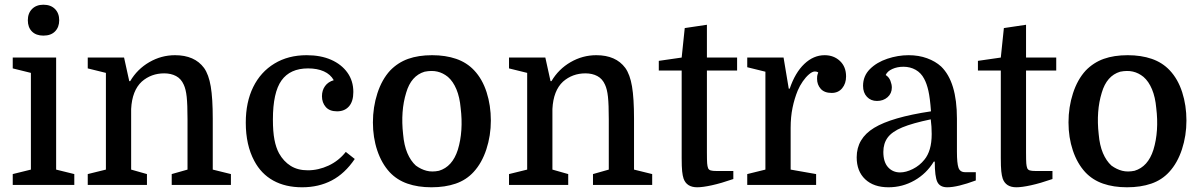

<svg xmlns="http://www.w3.org/2000/svg" viewBox="-20 -784 5093 814"><path d="M111 -475 34 -494V-540H218V-65L295 -46V0H34V-46L111 -65ZM98 -698Q98 -728 116 -746Q134 -764 164 -764Q195 -764 213 -746Q231 -728 231 -698Q231 -669 213.5 -651Q196 -633 164 -633Q133 -633 115.5 -650.5Q98 -668 98 -698Z M429 -65V-475L352 -494V-540H506L528 -440H532Q562 -491 613 -520.5Q664 -550 722 -550Q805 -550 845 -496Q865 -468 873.5 -417.5Q882 -367 882 -281V-65L959 -46V0H708V-46L775 -65V-278Q775 -341 771.5 -373.5Q768 -406 759 -425Q748 -450 726.5 -461.5Q705 -473 676 -473Q621 -473 581 -438Q540 -400 536 -322V-65L603 -46V0H352V-46Z M1280 -550Q1340 -550 1384 -530.5Q1428 -511 1453 -476Q1478 -441 1478 -394Q1478 -354 1459.5 -333Q1441 -312 1409 -312Q1377 -312 1361 -330.5Q1345 -349 1345 -376Q1345 -401 1358 -419Q1371 -437 1395 -444Q1381 -469 1353 -481.5Q1325 -494 1286 -494Q1210 -494 1173.5 -443Q1137 -392 1137 -277Q1137 -226 1143.5 -192Q1150 -158 1163 -134Q1182 -100 1212 -81Q1242 -62 1285 -62Q1330 -62 1373 -82Q1416 -102 1446 -140L1484 -110Q1442 -48 1386.5 -19Q1331 10 1261 10Q1190 10 1138.5 -18.5Q1087 -47 1058 -102Q1022 -169 1022 -264Q1022 -351 1053.5 -415Q1085 -479 1143.5 -514.5Q1202 -550 1280 -550Z M2061 -273Q2061 -209 2042 -151Q2023 -93 1988 -55Q1957 -21 1912 -5.5Q1867 10 1809 10Q1752 10 1707.5 -5.5Q1663 -21 1632 -54Q1598 -91 1579.5 -146Q1561 -201 1561 -265Q1561 -330 1580 -388.5Q1599 -447 1634 -485Q1667 -519 1710.5 -534.5Q1754 -550 1812 -550Q1869 -550 1914 -534.5Q1959 -519 1990 -486Q2025 -449 2043 -393Q2061 -337 2061 -273ZM1689 -215Q1693 -168 1707 -135Q1721 -102 1743 -82Q1765 -66 1788.5 -60Q1812 -54 1841 -60Q1898 -77 1921 -149Q1933 -188 1936 -233Q1939 -278 1933 -326Q1929 -372 1915 -405.5Q1901 -439 1879 -458Q1858 -475 1834 -480.5Q1810 -486 1780 -480Q1723 -463 1702 -391Q1678 -313 1689 -215Z M2215 -65V-475L2138 -494V-540H2292L2314 -440H2318Q2348 -491 2399 -520.5Q2450 -550 2508 -550Q2591 -550 2631 -496Q2651 -468 2659.5 -417.5Q2668 -367 2668 -281V-65L2745 -46V0H2494V-46L2561 -65V-278Q2561 -341 2557.5 -373.5Q2554 -406 2545 -425Q2534 -450 2512.5 -461.5Q2491 -473 2462 -473Q2407 -473 2367 -438Q2326 -400 2322 -322V-65L2389 -46V0H2138V-46Z M2773 -485V-526L2870 -540L2883 -665L2977 -679V-540H3105V-485H2977V-138Q2977 -104 2978 -91.5Q2979 -79 2982 -71Q2985 -64 2993 -61.5Q3001 -59 3019 -59H3089V-25Q3037 -7 2998 1.5Q2959 10 2936 10Q2891 10 2878 -27Q2874 -39 2872 -58Q2870 -77 2870 -114V-485Z M3449 -477Q3446 -479 3442.5 -480Q3439 -481 3435 -481Q3424 -481 3410 -469Q3396 -457 3383.5 -439Q3371 -421 3362 -400Q3348 -366 3340 -327Q3332 -288 3332 -242V-65L3440 -46V0H3148V-46L3225 -65V-480L3148 -499V-540H3302L3324 -408H3328Q3351 -476 3390 -513Q3429 -550 3476 -550Q3515 -550 3541 -525.5Q3567 -501 3567 -460Q3567 -430 3550.5 -410Q3534 -390 3506 -390Q3475 -390 3459.5 -407.5Q3444 -425 3444 -450Q3444 -456 3444.5 -461Q3445 -466 3449 -477Z M3612 -117Q3612 -197 3686 -242Q3760 -287 3927 -312Q3923 -368 3916 -399Q3909 -430 3898 -450Q3885 -475 3862 -488Q3839 -501 3810 -501Q3784 -501 3763 -491.5Q3742 -482 3735 -466Q3749 -457 3755 -441.5Q3761 -426 3761 -413Q3761 -388 3743 -372Q3725 -356 3698 -356Q3672 -356 3655.5 -373.5Q3639 -391 3639 -420Q3639 -462 3668 -491Q3697 -520 3742 -535Q3787 -550 3832 -550Q3875 -550 3910.5 -537Q3946 -524 3970 -502Q4037 -437 4037 -281V-141Q4037 -92 4043.5 -73Q4050 -54 4072 -54H4117V-19Q4039 10 3996 10Q3965 10 3954 -12.5Q3943 -35 3943 -99H3939Q3908 -48 3857 -19Q3806 10 3747 10Q3684 10 3648 -24Q3612 -58 3612 -117ZM3796 -53Q3821 -53 3850 -67.5Q3879 -82 3899 -107Q3914 -125 3922 -152Q3930 -179 3930 -216Q3930 -231 3929 -247Q3928 -263 3926 -278Q3849 -262 3805.5 -244Q3762 -226 3743.5 -201Q3725 -176 3725 -140Q3725 -97 3745 -75Q3765 -53 3796 -53Z M4126 -485V-526L4223 -540L4236 -665L4330 -679V-540H4458V-485H4330V-138Q4330 -104 4331 -91.5Q4332 -79 4335 -71Q4338 -64 4346 -61.5Q4354 -59 4372 -59H4442V-25Q4390 -7 4351 1.5Q4312 10 4289 10Q4244 10 4231 -27Q4227 -39 4225 -58Q4223 -77 4223 -114V-485Z M5010 -273Q5010 -209 4991 -151Q4972 -93 4937 -55Q4906 -21 4861 -5.5Q4816 10 4758 10Q4701 10 4656.5 -5.5Q4612 -21 4581 -54Q4547 -91 4528.5 -146Q4510 -201 4510 -265Q4510 -330 4529 -388.5Q4548 -447 4583 -485Q4616 -519 4659.5 -534.5Q4703 -550 4761 -550Q4818 -550 4863 -534.5Q4908 -519 4939 -486Q4974 -449 4992 -393Q5010 -337 5010 -273ZM4638 -215Q4642 -168 4656 -135Q4670 -102 4692 -82Q4714 -66 4737.5 -60Q4761 -54 4790 -60Q4847 -77 4870 -149Q4882 -188 4885 -233Q4888 -278 4882 -326Q4878 -372 4864 -405.5Q4850 -439 4828 -458Q4807 -475 4783 -480.5Q4759 -486 4729 -480Q4672 -463 4651 -391Q4627 -313 4638 -215Z"/></svg>

Font: Domine Medium
Style: Regular
Weight: 500
Designer: Pablo Impallari, Rodrigo Fuenzalida, Brenda Gallo
Foundry: Pablo Impallari, Rodrigo Fuenzalida, Brenda Gallo
Version: Version 2.000